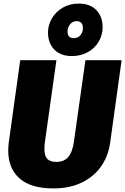

<svg xmlns="http://www.w3.org/2000/svg" viewBox="-20 -1032 699 1072"><path d="M595 -235Q585 -162 545.5 -104.5Q506 -47 438 -13.5Q370 20 278 20Q152 20 89 -36Q26 -92 26 -190Q26 -213 29 -237L93 -696H295L231 -241Q228 -219 228 -201Q228 -163 243.5 -145.5Q259 -128 294 -128Q338 -128 361.5 -156Q385 -184 393 -243L457 -696H659ZM553 -880Q553 -838 532 -801Q511 -764 471.5 -741.5Q432 -719 381 -719Q318 -719 283 -755.5Q248 -792 248 -851Q248 -892 269.5 -929Q291 -966 330 -989Q369 -1012 419 -1012Q483 -1012 518 -975.5Q553 -939 553 -880ZM357 -856Q357 -837 366 -828Q375 -819 391 -819Q415 -819 429 -835.5Q443 -852 443 -875Q443 -894 434 -904Q425 -914 409 -914Q385 -914 371 -896Q357 -878 357 -856Z"/></svg>

Font: Fira Sans Black
Style: Italic
Weight: 900
Italic angle: -8°
Designer: Carrois Corporate & Edenspiekermann AG
Foundry: Carrois Corporate GbR & Edenspiekermann AG
Version: Version 4.203